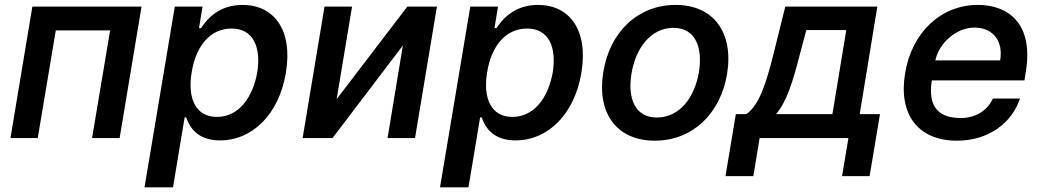

<svg xmlns="http://www.w3.org/2000/svg" viewBox="-20 -573 4328 797"><path d="M23.4 0H136.7L211.6 -446.7H437.1L362.2 0H476.6L567.5 -545.5H114.3Z M579.9 204.5H698.2L746.4 -85.6H752.8C766.3 -47.9 796.9 9.9 893.8 9.9C1023.8 9.9 1137.4 -93.8 1166.9 -271.7C1196.4 -451.3 1115.4 -552.6 986.9 -552.6C887.8 -552.6 838.8 -492.9 814.3 -456.3H806.1L820.7 -545.5H705.6ZM775.6 -272.7C793 -382.5 853 -454.5 941.1 -454.5C1031.6 -454.5 1064.3 -377.5 1047.9 -272.7C1029.1 -166.9 970.2 -87.7 880.7 -87.7C793.3 -87.7 757.5 -162.3 775.6 -272.7Z M1377.5 -161.6 1441.4 -545.5H1327.1L1236.2 0H1360.4L1652.3 -384.2L1588.8 0H1702.8L1793.7 -545.5H1670.8Z M1806.5 204.5H1924.7L1973 -85.6H1979.4C1992.9 -47.9 2023.4 9.9 2120.4 9.9C2250.4 9.9 2364 -93.8 2393.5 -271.7C2422.9 -451.3 2342 -552.6 2213.4 -552.6C2114.3 -552.6 2065.3 -492.9 2040.8 -456.3H2032.7L2047.2 -545.5H1932.2ZM2002.1 -272.7C2019.5 -382.5 2079.5 -454.5 2167.6 -454.5C2258.2 -454.5 2290.8 -377.5 2274.5 -272.7C2255.7 -166.9 2196.7 -87.7 2107.2 -87.7C2019.9 -87.7 1984 -162.3 2002.1 -272.7Z M2698.5 11C2853 11 2970.5 -99.8 2998.2 -266.3C3025.9 -437.9 2942.5 -552.6 2784.1 -552.6C2629.3 -552.6 2511.4 -441.8 2484.4 -274.1C2456.3 -103.7 2539.4 11 2698.5 11ZM2601.2 -266.7C2617.9 -371.1 2680 -457.4 2775.9 -457.4C2867.5 -457.4 2897.4 -375 2881.4 -274.9C2864.3 -170.1 2802.2 -85.2 2706.7 -85.2C2614.3 -85.2 2584.9 -166.5 2601.2 -266.7Z M2991.5 158H3107.2L3133.2 0H3501.8L3475.5 158H3589.8L3632.8 -99.1H3548.7L3621.8 -545.5H3239.7L3190.7 -348.4C3158.4 -218.4 3130 -137.4 3078.5 -99.1H3034.4ZM3201.3 -99.1C3244.7 -149.5 3271.3 -233.3 3300.4 -348.4L3327.1 -448.2H3492.9L3435.4 -99.1Z M3952.4 11C4083.5 11 4180.4 -62.5 4214.1 -164.1H4101.6C4078.5 -112.9 4028.1 -83.1 3969.5 -83.1C3878.6 -83.1 3830.6 -126.1 3848 -239.3H4232.6L4238.6 -277.7C4269.9 -472.3 4168.3 -552.6 4039.1 -552.6C3885.3 -552.6 3764.6 -437.5 3737.2 -269.2C3708.5 -99.1 3790.1 11 3952.4 11ZM3862.6 -322.4C3877.1 -391 3946.7 -458.5 4024.9 -458.5C4103.3 -458.5 4145.2 -400.9 4131.7 -322.4Z"/></svg>

Font: Magic Ui Pro Semi Bold
Style: Italic
Weight: 600
Italic angle: -9.39999°
Designer: Stefan Endress, Andreas Faust
Version: Version 1.000;FEAKit 1.0